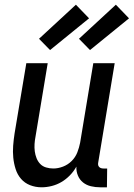

<svg xmlns="http://www.w3.org/2000/svg" viewBox="-20 -789 569 817"><path d="M157 8Q131 8 108 -1Q85 -10 69.5 -28Q54 -46 46.5 -69.5Q39 -93 36.5 -118Q34 -143 36 -169Q38 -195 42 -221L92 -520H183L131 -207Q128 -192 127 -176Q126 -160 128 -145Q130 -130 135.5 -116Q141 -102 151 -91.5Q161 -81 176 -76.5Q191 -72 207 -72Q227 -72 248 -80Q269 -88 285 -104Q301 -120 309 -140.5Q317 -161 321 -182L377 -520H468L398 -98Q397 -93 397.5 -88Q398 -83 401.5 -79Q405 -75 410 -73.5Q415 -72 420 -72H436L435 8H406Q386 8 367 3.5Q348 -1 333.5 -12.5Q319 -24 311.5 -42Q304 -60 305 -80Q294 -60 277.5 -43Q261 -26 241.5 -14.5Q222 -3 200 2.5Q178 8 157 8ZM363 -576 316 -624 473 -769 529 -711ZM193 -576 146 -624 303 -769 359 -711Z"/></svg>

Font: Iosevka Curly Medium
Style: Italic
Weight: 500
Italic angle: -9°
Monospace: yes
Designer: Belleve Invis
Foundry: Belleve Invis
Version: Version 22.1.2; ttfautohint (v1.8.4)